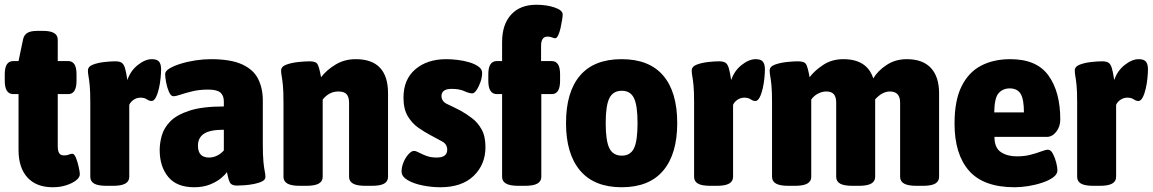

<svg xmlns="http://www.w3.org/2000/svg" viewBox="-20 -780 4851 808"><path d="M202 8Q133 8 95.5 -33Q58 -74 58 -149V-384H36Q0 -384 0 -440V-468Q0 -523 36 -523H58L77 -614Q81 -633 95 -641.5Q109 -650 136 -650H162Q223 -650 223 -613V-523H267Q302 -523 302 -468V-440Q302 -384 267 -384H223V-165Q223 -145 229 -135.5Q235 -126 250 -126Q262 -126 270 -129.5Q278 -133 284 -133Q293 -133 300 -115Q307 -97 311.5 -76Q316 -55 316 -47Q316 -33 299.5 -20.5Q283 -8 257.5 0Q232 8 202 8Z M429 2Q392 2 376 -7.5Q360 -17 360 -36V-349Q360 -396 357.5 -421Q355 -446 352.5 -459Q350 -472 350 -483Q350 -500 371 -508Q392 -516 419 -519Q446 -522 465 -522Q483 -522 492 -516Q501 -510 506 -493.5Q511 -477 516 -443Q529 -482 560 -506.5Q591 -531 619 -531Q641 -531 649.5 -520.5Q658 -510 658 -488Q658 -475 656 -453Q654 -431 649 -408.5Q644 -386 636 -370.5Q628 -355 618 -355Q608 -355 598 -362Q588 -369 571 -369Q556 -369 543 -360.5Q530 -352 524 -339V-36Q524 -17 507.5 -7.5Q491 2 455 2Z M797 8Q724 8 688 -35.5Q652 -79 652 -149Q652 -178 661 -210Q670 -242 697 -269.5Q724 -297 778 -314.5Q832 -332 922 -332V-353Q922 -378 907.5 -390.5Q893 -403 856 -403Q820 -403 790.5 -396Q761 -389 740.5 -382Q720 -375 710 -375Q699 -375 691 -393.5Q683 -412 679 -434Q675 -456 675 -468Q675 -481 693.5 -492Q712 -503 741 -512Q770 -521 803.5 -526Q837 -531 867 -531Q951 -531 999 -509Q1047 -487 1066.5 -447.5Q1086 -408 1086 -358V-174Q1086 -127 1088.5 -100.5Q1091 -74 1094 -60Q1097 -46 1097 -35Q1097 -24 1083.5 -17Q1070 -10 1050 -6Q1030 -2 1010 -0.5Q990 1 977 1Q953 1 946.5 -14Q940 -29 935 -56Q928 -45 910 -30Q892 -15 863.5 -3.5Q835 8 797 8ZM860 -117Q878 -117 894.5 -125.5Q911 -134 922 -147V-234Q863 -234 838 -217Q813 -200 813 -167Q813 -117 860 -117Z M1242 2Q1206 2 1189.5 -7.5Q1173 -17 1173 -36V-349Q1173 -396 1170.5 -421Q1168 -446 1165.5 -459Q1163 -472 1163 -483Q1163 -500 1185 -508Q1207 -516 1235.5 -519Q1264 -522 1284 -522Q1310 -522 1317 -508.5Q1324 -495 1331 -455Q1355 -486 1392.5 -508.5Q1430 -531 1477 -531Q1613 -531 1613 -387V-36Q1613 -17 1597 -7.5Q1581 2 1544 2H1518Q1482 2 1465.5 -7.5Q1449 -17 1449 -36V-348Q1449 -371 1439 -383Q1429 -395 1404 -395Q1365 -395 1338 -361V-36Q1338 -17 1321.5 -7.5Q1305 2 1269 2Z M1833 8Q1797 8 1759 0.5Q1721 -7 1695.5 -22Q1670 -37 1670 -58Q1670 -78 1678.5 -98Q1687 -118 1699.5 -131.5Q1712 -145 1722 -145Q1730 -145 1743 -138Q1756 -131 1774.5 -124Q1793 -117 1818 -117Q1862 -117 1862 -150Q1862 -173 1841 -184.5Q1820 -196 1792 -211Q1767 -224 1740.5 -242.5Q1714 -261 1696 -291Q1678 -321 1678 -369Q1678 -446 1728 -488.5Q1778 -531 1858 -531Q1879 -531 1905 -528Q1931 -525 1954.5 -518Q1978 -511 1993.5 -500Q2009 -489 2009 -473Q2009 -455 2002 -435Q1995 -415 1985.5 -401Q1976 -387 1967 -387Q1955 -387 1934 -396.5Q1913 -406 1881 -406Q1838 -406 1838 -376Q1838 -353 1862 -342Q1886 -331 1919 -314Q1942 -301 1966 -283Q1990 -265 2006.5 -236Q2023 -207 2023 -161Q2023 -88 1973.5 -40Q1924 8 1833 8Z M2162 2Q2126 2 2109.5 -7.5Q2093 -17 2093 -36V-384H2071Q2035 -384 2035 -440V-468Q2035 -523 2071 -523H2093V-603Q2093 -677 2131 -718.5Q2169 -760 2237 -760Q2280 -760 2314 -748.5Q2348 -737 2348 -719Q2348 -712 2345.5 -696Q2343 -680 2339 -662Q2335 -644 2329 -631.5Q2323 -619 2317 -619Q2311 -619 2303 -622.5Q2295 -626 2284 -626Q2257 -626 2257 -587V-523H2302Q2337 -523 2337 -468V-440Q2337 -384 2302 -384H2258V-36Q2258 -17 2241.5 -7.5Q2225 2 2189 2Z M2596 8Q2481 8 2421.5 -62Q2362 -132 2362 -262Q2362 -393 2421 -462Q2480 -531 2596 -531Q2712 -531 2771 -462Q2830 -393 2830 -262Q2830 -132 2771 -62Q2712 8 2596 8ZM2597 -125Q2633 -125 2648 -156Q2663 -187 2663 -262Q2663 -336 2648 -367Q2633 -398 2597 -398Q2560 -398 2544.5 -367Q2529 -336 2529 -262Q2529 -187 2544.5 -156Q2560 -125 2597 -125Z M2970 2Q2933 2 2917 -7.5Q2901 -17 2901 -36V-349Q2901 -396 2898.5 -421Q2896 -446 2893.5 -459Q2891 -472 2891 -483Q2891 -500 2912 -508Q2933 -516 2960 -519Q2987 -522 3006 -522Q3024 -522 3033 -516Q3042 -510 3047 -493.5Q3052 -477 3057 -443Q3070 -482 3101 -506.5Q3132 -531 3160 -531Q3182 -531 3190.5 -520.5Q3199 -510 3199 -488Q3199 -475 3197 -453Q3195 -431 3190 -408.5Q3185 -386 3177 -370.5Q3169 -355 3159 -355Q3149 -355 3139 -362Q3129 -369 3112 -369Q3097 -369 3084 -360.5Q3071 -352 3065 -339V-36Q3065 -17 3048.5 -7.5Q3032 2 2996 2Z M3298 2Q3262 2 3245.5 -7.5Q3229 -17 3229 -36V-349Q3229 -396 3226.5 -421Q3224 -446 3221.5 -459Q3219 -472 3219 -483Q3219 -500 3241 -508Q3263 -516 3291 -519Q3319 -522 3338 -522Q3366 -522 3373 -508.5Q3380 -495 3387 -455Q3408 -483 3444.5 -507Q3481 -531 3529 -531Q3629 -531 3655 -450Q3674 -482 3711 -506.5Q3748 -531 3796 -531Q3863 -531 3897.5 -494Q3932 -457 3932 -387V-36Q3932 -17 3916 -7.5Q3900 2 3863 2H3837Q3801 2 3784.5 -7.5Q3768 -17 3768 -36V-348Q3768 -395 3725 -395Q3693 -395 3663 -362V-36Q3663 -17 3646.5 -7.5Q3630 2 3594 2H3568Q3531 2 3515 -7.5Q3499 -17 3499 -36V-348Q3499 -372 3489 -383.5Q3479 -395 3457 -395Q3440 -395 3422.5 -386Q3405 -377 3394 -361V-36Q3394 -17 3377.5 -7.5Q3361 2 3325 2Z M4250 8Q4119 8 4058 -61.5Q3997 -131 3997 -260Q3997 -357 4026.5 -416.5Q4056 -476 4108.5 -503.5Q4161 -531 4232 -531Q4343 -531 4392.5 -462Q4442 -393 4442 -277Q4442 -247 4425 -225.5Q4408 -204 4386 -204H4165Q4165 -158 4192 -140Q4219 -122 4259 -122Q4292 -122 4318 -129Q4344 -136 4362.5 -143Q4381 -150 4390 -150Q4402 -150 4411 -133Q4420 -116 4425 -95.5Q4430 -75 4430 -63Q4430 -47 4412.5 -34Q4395 -21 4367 -11.5Q4339 -2 4308 3Q4277 8 4250 8ZM4164 -307H4289Q4289 -363 4275 -385.5Q4261 -408 4229 -408Q4201 -408 4183 -388.5Q4165 -369 4164 -307Z M4582 2Q4545 2 4529 -7.5Q4513 -17 4513 -36V-349Q4513 -396 4510.5 -421Q4508 -446 4505.5 -459Q4503 -472 4503 -483Q4503 -500 4524 -508Q4545 -516 4572 -519Q4599 -522 4618 -522Q4636 -522 4645 -516Q4654 -510 4659 -493.5Q4664 -477 4669 -443Q4682 -482 4713 -506.5Q4744 -531 4772 -531Q4794 -531 4802.5 -520.5Q4811 -510 4811 -488Q4811 -475 4809 -453Q4807 -431 4802 -408.5Q4797 -386 4789 -370.5Q4781 -355 4771 -355Q4761 -355 4751 -362Q4741 -369 4724 -369Q4709 -369 4696 -360.5Q4683 -352 4677 -339V-36Q4677 -17 4660.5 -7.5Q4644 2 4608 2Z"/></svg>

Font: Asap Semi Condensed ExtraBold
Style: Regular
Weight: 800
Width: 4
Designer: Pablo Cosgaya
Foundry: Omnibus-Type
Version: Version 3.001; ttfautohint (v1.8.4.7-5d5b)